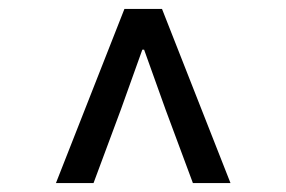

<svg xmlns="http://www.w3.org/2000/svg" viewBox="-20 -690 640 429"><path d="M105 -281 258 -670H342L495 -281H411L350 -445L302 -579H298L250 -445L189 -281Z"/></svg>

Font: TypoPRO Source Code Pro
Style: Regular
Weight: 500
Monospace: yes
Designer: Paul D. Hunt, Teo Tuominen
Foundry: Adobe Systems Incorporated
Version: Version 2.010;PS 1.0;hotconv 1.0.84;makeotf.lib2.5.63406